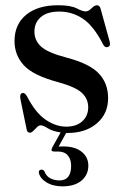

<svg xmlns="http://www.w3.org/2000/svg" viewBox="-20 -484 465 714"><path d="M226.5 -13Q264 -13 286 -33Q308 -53 308 -85Q308 -116 285.2 -138Q262.5 -160 198 -178Q103.5 -203 68.8 -241Q34 -279 34 -331.5Q34 -393 77 -428.8Q120 -464.5 196 -464.5Q242.5 -464.5 265 -453Q287.5 -441.5 298 -441.5Q309 -441.5 320.2 -453Q331.5 -464.5 341 -464.5Q350 -464.5 354 -452L387 -332.5Q393 -313.5 382 -309.5Q371.5 -305 364 -317.5Q329 -387 288.8 -414Q248.5 -441 200.5 -441Q155.5 -441 131.8 -420.5Q108 -400 108 -366Q108 -334.5 132 -311.5Q156 -288.5 228.5 -269.5Q312.5 -247.5 347.2 -211Q382 -174.5 382 -119Q382 -61 340.2 -25.2Q298.5 10.5 231.5 10.5Q228.5 10.5 226 10.5L198 61Q205.5 60.5 215 60.5Q259 60.5 283.8 80.5Q308.5 100.5 308.5 132Q308.5 166.5 282.8 187.8Q257 209 213 209Q177 209 153 194.2Q129 179.5 124.5 158.5Q123.5 147.5 133 147Q140 145.5 145.5 153.5Q152 171.5 167.5 179.2Q183 187 201 187Q244.5 187 244.5 132.5Q244.5 108.5 232.2 94Q220 79.5 196 79.5H181.5Q166.5 79.5 174 65L205.5 8.5Q175 4 157.8 -7Q140.5 -18 131 -18Q124.5 -18 117.5 -11Q110.5 -4 103.8 2.8Q97 9.5 91 9.5Q81.5 9.5 79 -3.5L56.5 -112.5Q52 -133.5 61.5 -137.5Q71 -141.5 80 -126.5Q111.5 -65 149.5 -39Q187.5 -13 226.5 -13Z"/></svg>

Font: Fraunces 72pt
Style: Regular
Weight: 400
Version: Version 1.000;[0bf87f6ff]